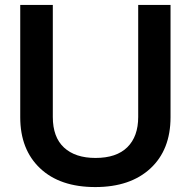

<svg xmlns="http://www.w3.org/2000/svg" viewBox="-20 -749 773 778"><path d="M366 9Q223 9 142.5 -67Q62 -143 62 -274V-729H194V-275Q194 -193 239.5 -151Q285 -109 367 -109Q452 -109 496 -152.5Q540 -196 540 -275V-729H671V-274Q671 -142 589.5 -66.5Q508 9 366 9Z"/></svg>

Font: Mona Sans SemiBold
Style: Regular
Weight: 600
Designer: Deni Anggara
Foundry: GitHub
Version: Version 2.000;Glyphs 3.2.3 (3260)